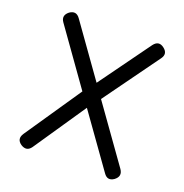

<svg xmlns="http://www.w3.org/2000/svg" viewBox="-121 -777 853 888"><g transform="rotate(20 305.0 -333.0)"><path d="M75.5 -8Q46 -28.5 66.5 -59.5L255.5 -337.5L63.5 -607.5Q43.5 -636 73 -659Q103 -679.5 124 -649.5L303.5 -397.5L486 -649.5Q508.5 -679 537 -657.5Q566.5 -635.5 545.5 -606.5L348.5 -334L543.5 -60.5Q564 -30.5 534 -8Q504 12.5 483.5 -17.5L301 -273.5L127 -17Q106.5 12 75.5 -8Z"/></g></svg>

Font: Jura Light SemiBold
Style: Regular
Weight: 600
Version: Version 5.106